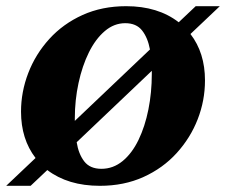

<svg xmlns="http://www.w3.org/2000/svg" viewBox="-28 -591 731 621"><path d="M-8 10 87 -80Q40 -141 40 -230Q40 -294 63.5 -355Q87 -416 131.5 -465Q176 -514 239 -542.5Q302 -571 380 -571Q483 -571 550 -519L605 -571H683L588 -481Q635 -420 635 -331Q635 -266 611.5 -205.5Q588 -145 543.5 -96Q499 -47 436 -18.5Q373 10 295 10Q192 10 125 -41L71 10ZM214 -208Q214 -204 214 -200L457 -431Q450 -469 431.5 -492.5Q413 -516 377 -516Q341 -516 311 -490.5Q281 -465 259.5 -421.5Q238 -378 226 -322.5Q214 -267 214 -208ZM300 -45Q338 -45 368.5 -70Q399 -95 420 -138.5Q441 -182 452 -237Q463 -292 463 -352Q463 -358 463 -362L220 -131Q226 -93 244.5 -69Q263 -45 300 -45Z"/></svg>

Font: Spectral SC ExtraBold
Style: Italic
Weight: 800
Italic angle: -10°
Designer: Jean-Baptiste Levee
Foundry: Production Type
Version: Version 2.001